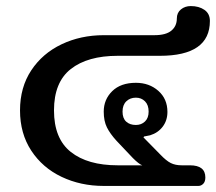

<svg xmlns="http://www.w3.org/2000/svg" viewBox="-20 -613 712 633"><path d="M46 -249Q46 -325 83 -381Q120 -437 183 -467Q246 -497 322 -497H489Q527 -497 545 -512Q563 -527 563 -552Q563 -571 576.5 -582Q590 -593 609 -593Q636 -593 654 -580.5Q672 -568 672 -544Q672 -429 507 -429H368Q269 -429 213.5 -385.5Q158 -342 158 -249Q158 -156 213.5 -112Q269 -68 368 -68H449Q438 -72 418 -92L364 -149Q343 -172 332.5 -193Q322 -214 322 -245Q322 -285 350 -312.5Q378 -340 428 -340Q472 -340 502 -313.5Q532 -287 532 -244Q532 -216 516.5 -195.5Q501 -175 475 -167Q467 -165 455 -163L453 -160L508 -104Q528 -83 543 -75.5Q558 -68 579 -68H606Q657 -68 657 -28Q657 -14 650 -7Q643 0 634 0H322Q246 0 183 -30Q120 -60 83 -116.5Q46 -173 46 -249ZM470 -245Q470 -267 458 -279Q446 -291 428 -291Q409 -291 396.5 -279Q384 -267 384 -245Q384 -223 396 -212Q408 -201 428 -201Q446 -201 458 -212.5Q470 -224 470 -245Z"/></svg>

Font: Maitree SemiBold
Style: Regular
Weight: 600
Designer: CadsonDemak Team
Foundry: CadsonDemak
Version: Version 1.001